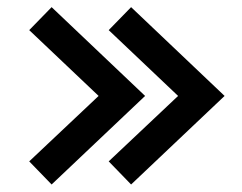

<svg xmlns="http://www.w3.org/2000/svg" viewBox="-20 -600 668 529"><path d="M122.2 -91.7 379.8 -335.7 122.2 -580.3 60.5 -517 251.7 -335.7 60.5 -155.4ZM341.2 -91.7 598.8 -335.7 341.2 -580.3 279.5 -517 470.7 -335.7 279.5 -155.4Z"/></svg>

Font: Estedad-VF-FD Black
Style: Regular
Weight: 900
Designer: Amin Abedi
Version: Version 4.000